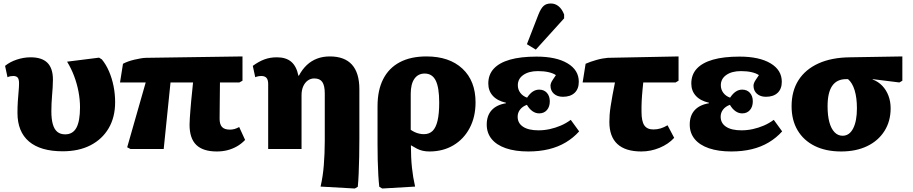

<svg xmlns="http://www.w3.org/2000/svg" viewBox="-20 -853 5224 1099"><path d="M339 13Q212 13 146 -43Q80 -99 80 -207Q80 -242 82 -272.5Q84 -303 86.5 -329.5Q89 -356 89 -376Q89 -399 81.5 -408.5Q74 -418 56 -418Q48 -418 39.5 -416.5Q31 -415 23 -411L9 -476Q37 -499 76.5 -512Q116 -525 155 -525Q220 -525 251.5 -493.5Q283 -462 283 -397Q283 -376 281.5 -353Q280 -330 278 -306.5Q276 -283 275 -260.5Q274 -238 274 -216Q274 -171 282.5 -141.5Q291 -112 308.5 -98Q326 -84 353 -84Q397 -84 417.5 -122Q438 -160 438 -239Q438 -282 429.5 -327.5Q421 -373 404.5 -417Q388 -461 364 -500L547 -523L563 -513Q587 -484 604 -444.5Q621 -405 630 -360Q639 -315 639 -268Q639 -182 602 -119Q565 -56 498 -21.5Q431 13 339 13Z M1221 14Q1142 14 1103.5 -23.5Q1065 -61 1065 -139Q1065 -155 1066.5 -176.5Q1068 -198 1070 -224Q1072 -250 1074.5 -277Q1077 -304 1080 -331Q1083 -358 1085 -381H956L917 0H727L708 -10L814 -381H667L684 -488Q697 -495 713.5 -501Q730 -507 749.5 -511.5Q769 -516 786.5 -519Q804 -522 817 -522L1368 -530V-391L1350 -381H1239Q1239 -358 1238.5 -334Q1238 -310 1238 -285Q1238 -260 1237.5 -232.5Q1237 -205 1237 -173Q1237 -141 1251 -126Q1265 -111 1296 -111Q1309 -111 1322 -114.5Q1335 -118 1349 -126L1383 -52Q1361 -29 1335 -14.5Q1309 0 1281 7Q1253 14 1221 14Z M2011 226 1815 215Q1822 184 1826.5 154Q1831 124 1833.5 92Q1836 60 1837.5 25.5Q1839 -9 1839 -46V-318Q1839 -363 1825 -383.5Q1811 -404 1779 -404Q1758 -404 1741.5 -392Q1725 -380 1715.5 -358.5Q1706 -337 1706 -308V0H1515V-372Q1515 -396 1505.5 -407Q1496 -418 1476 -418Q1457 -418 1441 -411L1427 -476Q1461 -501 1493.5 -513Q1526 -525 1565 -525Q1617 -525 1647 -499.5Q1677 -474 1688 -420H1691Q1710 -456 1736 -480.5Q1762 -505 1795 -517.5Q1828 -530 1868 -530Q1952 -530 1994.5 -483Q2037 -436 2037 -342V-62Q2037 -10 2036 43Q2035 96 2033 141Q2031 186 2028 216Z M2168 226 2151 216Q2148 191 2145.5 150Q2143 109 2142 62Q2141 15 2141 -28V-245Q2141 -337 2173.5 -400.5Q2206 -464 2268.5 -497Q2331 -530 2421 -530Q2552 -530 2627 -460Q2702 -390 2702 -267Q2702 -184 2668.5 -120.5Q2635 -57 2575.5 -21.5Q2516 14 2438 14Q2417 14 2399.5 10Q2382 6 2366.5 -2Q2351 -10 2333 -21H2332Q2332 15 2333.5 46.5Q2335 78 2338 106.5Q2341 135 2345.5 162Q2350 189 2356 215ZM2406 -85Q2437 -85 2456 -103.5Q2475 -122 2484.5 -162Q2494 -202 2494 -266Q2494 -352 2474 -392Q2454 -432 2411 -432Q2373 -432 2352 -402Q2331 -372 2331 -316V-110Q2341 -103 2353.5 -97Q2366 -91 2380 -88Q2394 -85 2406 -85Z M3004 14Q2929 14 2875.5 -4.5Q2822 -23 2794 -57.5Q2766 -92 2766 -140Q2766 -191 2794 -222Q2822 -253 2876 -262V-265Q2827 -276 2801 -304.5Q2775 -333 2775 -375Q2775 -426 2806.5 -460Q2838 -494 2899 -511.5Q2960 -529 3051 -529Q3164 -529 3228.5 -490.5Q3293 -452 3293 -385Q3293 -344 3269 -321.5Q3245 -299 3202 -299Q3170 -299 3150.5 -316.5Q3131 -334 3131 -363Q3131 -369 3134 -377.5Q3137 -386 3144.5 -397Q3152 -408 3162 -423Q3146 -434 3119.5 -440Q3093 -446 3059 -446Q3007 -446 2975.5 -424Q2944 -402 2944 -365Q2944 -341 2958 -322Q2972 -303 2997 -294Q3013 -318 3030 -329Q3047 -340 3066 -340Q3094 -340 3110.5 -321.5Q3127 -303 3127 -273Q3127 -242 3110.5 -223Q3094 -204 3066 -204Q3046 -204 3028 -216.5Q3010 -229 2996 -253Q2971 -244 2957 -226Q2943 -208 2943 -185Q2943 -148 2974 -127.5Q3005 -107 3062 -107Q3095 -107 3127 -114Q3159 -121 3189.5 -134Q3220 -147 3247 -167L3295 -101Q3262 -64 3218.5 -38Q3175 -12 3121.5 1Q3068 14 3004 14ZM3047 -569 2996 -600 3062 -770Q3076 -805 3091.5 -819Q3107 -833 3133 -833Q3158 -833 3177.5 -817Q3197 -801 3209 -770V-748Z M3651 14Q3560 14 3514 -28.5Q3468 -71 3468 -155Q3468 -173 3469.5 -195.5Q3471 -218 3475.5 -246.5Q3480 -275 3486 -308.5Q3492 -342 3500 -381H3315L3332 -488Q3345 -494 3361 -499.5Q3377 -505 3394.5 -510Q3412 -515 3429 -518Q3446 -521 3459 -522L3864 -530V-391L3847 -381H3662Q3660 -360 3658 -341.5Q3656 -323 3655 -307Q3654 -291 3653 -275.5Q3652 -260 3652 -245Q3652 -230 3652 -213Q3652 -159 3668 -135.5Q3684 -112 3720 -112Q3742 -112 3761.5 -118Q3781 -124 3801 -136L3839 -64Q3806 -28 3755.5 -7Q3705 14 3651 14Z M4166 14Q4091 14 4037.5 -4.5Q3984 -23 3956 -57.5Q3928 -92 3928 -140Q3928 -191 3956 -222Q3984 -253 4038 -262V-265Q3989 -276 3963 -304.5Q3937 -333 3937 -375Q3937 -426 3968.5 -460Q4000 -494 4061 -511.5Q4122 -529 4213 -529Q4326 -529 4390.5 -490.5Q4455 -452 4455 -385Q4455 -344 4431 -321.5Q4407 -299 4364 -299Q4332 -299 4312.5 -316.5Q4293 -334 4293 -363Q4293 -369 4296 -377.5Q4299 -386 4306.5 -397Q4314 -408 4324 -423Q4308 -434 4281.5 -440Q4255 -446 4221 -446Q4169 -446 4137.5 -424Q4106 -402 4106 -365Q4106 -341 4120 -322Q4134 -303 4159 -294Q4175 -318 4192 -329Q4209 -340 4228 -340Q4256 -340 4272.5 -321.5Q4289 -303 4289 -273Q4289 -242 4272.5 -223Q4256 -204 4228 -204Q4208 -204 4190 -216.5Q4172 -229 4158 -253Q4133 -244 4119 -226Q4105 -208 4105 -185Q4105 -148 4136 -127.5Q4167 -107 4224 -107Q4257 -107 4289 -114Q4321 -121 4351.5 -134Q4382 -147 4409 -167L4457 -101Q4424 -64 4380.5 -38Q4337 -12 4283.5 1Q4230 14 4166 14Z M4795 14Q4707 14 4643.5 -17.5Q4580 -49 4545.5 -107Q4511 -165 4511 -245Q4511 -332 4550.5 -394Q4590 -456 4665 -490Q4740 -524 4846 -525L5145 -530V-391L5128 -381L4975 -400V-398Q5007 -386 5030 -362Q5053 -338 5065.5 -305Q5078 -272 5078 -233Q5078 -159 5042.5 -103Q5007 -47 4943.5 -16.5Q4880 14 4795 14ZM4803 -76Q4842 -76 4863.5 -118Q4885 -160 4885 -233Q4885 -293 4872 -336Q4859 -379 4834 -400H4823Q4770 -400 4743.5 -361.5Q4717 -323 4717 -245Q4717 -192 4727 -154.5Q4737 -117 4756.5 -96.5Q4776 -76 4803 -76Z"/></svg>

Font: Literata 18pt ExtraBold
Style: Regular
Weight: 800
Designer: Latin by Veronika Burian and Jose Scaglione. Greek by Irene Vlachou. Cyrillic by Vera Evstafieva.
Foundry: TypeTogether
Version: Version 3.103;gftools[0.9.29]